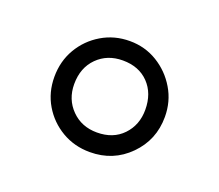

<svg xmlns="http://www.w3.org/2000/svg" viewBox="-57 -898 447 391"><g transform="rotate(20 167.0 -702.0)"><path d="M167 -581Q133.5 -581 106.2 -597Q79 -613 63 -640Q47 -667 47 -700.5Q47 -734.5 63 -761.8Q79 -789 106.2 -805.2Q133.5 -821.5 167 -821.5Q200 -821.5 227 -805Q254 -788.5 270.2 -761.2Q286.5 -734 286.5 -700.5Q286.5 -650.5 252 -615.8Q217.5 -581 167 -581ZM167 -623.5Q202 -623.5 223 -645.5Q244 -667.5 244 -700.5Q244 -736 223 -757.8Q202 -779.5 167 -779.5Q133.5 -779.5 111.8 -757.8Q90 -736 90 -700.5Q90 -667.5 111.8 -645.5Q133.5 -623.5 167 -623.5Z"/></g></svg>

Font: Libre Caslon Text
Style: Regular
Weight: 400
Designer: Pablo Impallari, Rodrigo Fuenzalida, Katja Schimmel
Foundry: Pablo Impallari, Rodrigo Fuenzalida
Version: Version 2.000